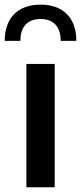

<svg xmlns="http://www.w3.org/2000/svg" viewBox="-41 -794 344 814"><path d="M45.4 -620.6C45.4 -681.2 76.2 -713.4 130.9 -713.4C185.5 -713.4 216.3 -681.2 216.3 -620.6H282.7C282.7 -717.8 227.1 -774.4 130.9 -774.4C34.7 -774.4 -21 -717.8 -21 -620.6ZM70.8 0H190.9V-522.9H70.8Z"/></svg>

Font: Estedad SemiBold
Style: Regular
Weight: 600
Designer: Amin Abedi
Version: Version 7.3